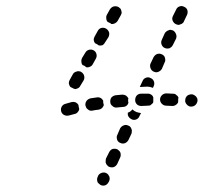

<svg xmlns="http://www.w3.org/2000/svg" viewBox="-20 -584 663 625"><path d="M296 -1Q296 3 297 7Q298 11 301 13Q304 16 307 18Q315 22 323 19Q330 16 334 8L335 6Q337 2 337 -2Q337 -6 336 -9Q334 -13 332 -16Q329 -19 325 -21Q318 -24 310 -21Q302 -18 299 -11L298 -8Q296 -5 296 -1ZM324 -60Q323 -56 325 -52Q326 -49 329 -46Q331 -43 335 -41Q343 -38 350 -40Q358 -43 362 -51L371 -71Q373 -75 373 -79Q373 -83 372 -87Q371 -90 368 -93Q365 -96 362 -98Q354 -101 346 -99Q339 -96 335 -88L325 -68Q324 -64 324 -60ZM360 -138Q360 -134 361 -130Q362 -126 365 -123Q368 -120 371 -119Q379 -115 387 -118Q394 -121 398 -128L408 -149Q409 -152 409 -156Q410 -160 408 -164Q407 -168 404 -171Q402 -174 398 -175Q390 -179 383 -176Q375 -173 371 -166L362 -145Q360 -142 360 -138ZM411 -228Q406 -221 398 -218Q397 -217 396 -217Q396 -214 396 -212Q396 -209 397 -207Q399 -203 401 -201Q404 -198 408 -196Q415 -192 423 -195Q431 -198 434 -206L439 -216Q432 -217 425 -219Q417 -222 411 -228ZM204 -208Q196 -206 188 -210Q181 -214 179 -222Q177 -230 181 -237Q185 -244 193 -246Q203 -249 214 -252Q220 -253 226 -251Q232 -248 235 -243Q236 -240 236 -237Q237 -233 238 -229Q237 -223 233 -219Q229 -214 223 -213Q213 -210 204 -208ZM281 -224Q277 -223 273 -224Q269 -225 266 -228Q263 -230 261 -233Q259 -237 258 -241Q257 -249 262 -256Q267 -262 275 -264Q285 -265 296 -267Q302 -268 308 -265Q313 -262 316 -256Q316 -253 316 -250Q317 -246 318 -242Q316 -236 312 -232Q307 -228 301 -227Q291 -226 281 -224ZM398 -264Q395 -269 390 -273Q384 -276 378 -276L357 -274Q349 -273 343 -267Q338 -260 339 -252Q339 -244 346 -239Q352 -233 360 -234L381 -236Q387 -236 392 -240Q397 -244 398 -250Q397 -254 397 -258Q397 -261 398 -264ZM616 -242Q622 -248 623 -256Q623 -260 622 -264Q620 -267 618 -270Q615 -273 611 -275Q608 -277 604 -277Q595 -277 589 -272Q583 -266 583 -258Q582 -254 584 -250Q585 -247 588 -244Q590 -241 594 -239Q597 -237 601 -237H602Q610 -237 616 -242ZM469 -241Q465 -240 461 -240L440 -239Q432 -239 426 -244Q420 -250 420 -258Q420 -267 425 -273Q431 -279 439 -279H460Q466 -280 472 -276Q477 -273 479 -267Q479 -264 479 -261Q479 -257 479 -253Q479 -251 478 -249Q476 -247 475 -246Q472 -243 469 -241ZM541 -239 521 -240Q513 -240 507 -246Q501 -252 501 -260Q501 -268 507 -274Q513 -280 522 -280L542 -279Q546 -279 550 -278Q553 -276 556 -273Q558 -272 559 -270Q560 -268 561 -266Q560 -263 560 -259Q560 -255 560 -252Q558 -246 553 -243Q548 -239 541 -239ZM207 -324 217 -342Q219 -346 222 -348Q225 -350 229 -351Q233 -353 237 -352Q241 -352 244 -350Q252 -345 254 -337Q256 -329 252 -322L241 -304Q240 -301 236 -298Q233 -296 229 -295Q227 -294 225 -294Q223 -294 221 -295Q218 -297 215 -298Q212 -300 209 -301Q205 -306 204 -313Q204 -319 207 -324ZM439 -301 459 -302Q467 -302 475 -299Q476 -299 478 -298L480 -303Q484 -311 481 -319Q478 -327 470 -330Q463 -334 455 -331Q447 -328 444 -320L435 -301Q437 -301 439 -301ZM470 -362Q473 -354 480 -351Q488 -347 495 -350Q503 -353 507 -360L516 -381Q518 -384 518 -388Q518 -392 517 -396Q516 -400 513 -403Q510 -406 507 -407Q499 -411 491 -408Q484 -405 480 -398L470 -377Q467 -370 470 -362ZM247 -395 258 -413Q262 -420 270 -422Q278 -424 285 -420Q292 -416 294 -408Q296 -400 292 -393L282 -375Q279 -369 273 -367Q268 -364 261 -365Q259 -367 256 -369Q253 -371 249 -372Q245 -377 245 -383Q244 -389 247 -395ZM506 -439Q509 -431 516 -428Q520 -426 524 -426Q528 -426 532 -427Q535 -429 538 -431Q541 -434 543 -438L553 -458Q556 -466 553 -473Q550 -481 543 -485Q539 -486 535 -487Q531 -487 528 -485Q524 -484 521 -481Q518 -479 516 -475L507 -455Q503 -447 506 -439ZM288 -465 298 -483Q302 -491 310 -493Q318 -495 325 -491Q332 -487 335 -479Q337 -471 333 -463L322 -446Q319 -440 314 -437Q308 -435 302 -436Q299 -438 296 -440Q293 -441 290 -443Q286 -447 285 -454Q285 -460 288 -465ZM542 -517Q545 -509 553 -505Q556 -504 560 -503Q564 -503 568 -505Q572 -506 575 -509Q578 -511 579 -515L589 -536Q592 -543 590 -551Q587 -559 579 -562Q572 -566 564 -563Q556 -560 553 -552L543 -532Q539 -524 542 -517ZM328 -536 338 -554Q343 -561 350 -563Q358 -565 366 -561Q369 -559 372 -556Q374 -553 375 -549Q376 -545 376 -541Q375 -538 373 -534L363 -516Q360 -511 354 -508Q348 -505 342 -506Q340 -509 336 -510Q333 -512 330 -513Q326 -518 326 -524Q325 -531 328 -536Z"/></svg>

Font: FRB American Cursive Dashed
Style: Bold Italic
Weight: 700
Italic angle: -25°
Version: Version 2.0;Modular Font Editor K font №1